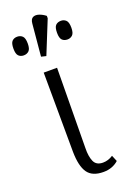

<svg xmlns="http://www.w3.org/2000/svg" viewBox="-190 -858 608 919"><g transform="rotate(-20 113.5 -399.0)"><path d="M170 9Q113 9 89.5 -25Q66 -59 65 -131L63 -536H131L127 -128Q126 -86 137.5 -60Q149 -34 183 -34Q210 -34 234 -50L247 -19Q233 -6 213.5 1.5Q194 9 170 9ZM102 -606 77 -612 92 -775Q94 -798 107 -804Q120 -810 137.5 -804Q155 -798 170 -786V-774ZM2 -646Q-14 -646 -24 -656Q-34 -666 -34 -693Q-34 -721 -24 -731Q-14 -741 2 -741Q18 -741 28.5 -731Q39 -721 39 -693Q39 -666 28.5 -656Q18 -646 2 -646ZM225 -646Q208 -646 198 -656Q188 -666 188 -693Q188 -721 198 -731Q208 -741 225 -741Q240 -741 250.5 -731Q261 -721 261 -693Q261 -666 250.5 -656Q240 -646 225 -646Z"/></g></svg>

Font: Noto Serif SemiCondensed Light
Style: Regular
Weight: 300
Width: 4
Designer: Monotype Design Team
Foundry: Monotype Imaging Inc.
Version: Version 2.013